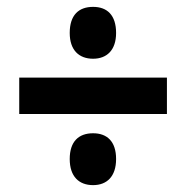

<svg xmlns="http://www.w3.org/2000/svg" viewBox="-20 -632 543 559"><path d="M251 -461C291 -461 318 -486 318 -536C318 -588 292 -612 251 -612C209 -612 183 -588 183 -536C183 -486 210 -461 251 -461ZM36 -300H466V-406H36ZM251 -93C291 -93 318 -118 318 -169C318 -220 292 -244 251 -244C209 -244 183 -220 183 -169C183 -118 210 -93 251 -93Z"/></svg>

Font: Noto Sans Arabic UI Cn
Style: Bold
Weight: 700
Width: 3
Designer: Monotype Design Team, Nadine Chahine and Nizar Qandah
Foundry: Monotype Imaging Inc.
Version: Version 2.010